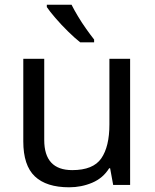

<svg xmlns="http://www.w3.org/2000/svg" viewBox="-20 -786 658 816"><path d="M533 -536V0H461L448 -71H444Q418 -29 372 -9.5Q326 10 274 10Q177 10 128 -36.5Q79 -83 79 -185V-536H168V-191Q168 -63 287 -63Q376 -63 410.5 -113Q445 -163 445 -257V-536ZM284 -766Q295 -744 311.5 -716.5Q328 -689 346.5 -663Q365 -637 380 -618V-606H321Q298 -624 269 -652.5Q240 -681 215.5 -709.5Q191 -738 179 -756V-766Z"/></svg>

Font: Noto Sans Hanunoo
Style: Regular
Weight: 400
Designer: Monotype Design Team
Foundry: Monotype Imaging Inc.
Version: Version 2.003; ttfautohint (v1.8.4.7-5d5b)